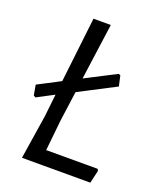

<svg xmlns="http://www.w3.org/2000/svg" viewBox="-123 -716 652 792"><g transform="rotate(20 203.0 -320.0)"><path d="M382 -56 369 0H69L99 -193L110 -292L36 -253L27 -258L19 -303L117 -354L150 -640H226L192 -393L326 -462L334 -458L344 -413L184 -330L166 -199L152 -64H378Z"/></g></svg>

Font: Alegreya Sans SC
Style: Italic
Weight: 400
Italic angle: -7°
Designer: Juan Pablo del Peral
Foundry: Huerta Tipografica
Version: Version 2.008; ttfautohint (v1.6)